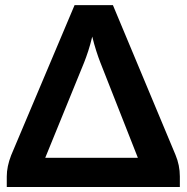

<svg xmlns="http://www.w3.org/2000/svg" viewBox="-20 -746 746 766"><path d="M680 -128.5Q697.5 -87 697.5 -42V0H7V-42Q7 -81.5 24.5 -126.5L277.5 -725.5H430.5ZM160.5 -116.5H530L380 -497.5Q372.5 -516.5 364 -543Q355.5 -569.5 348 -600Q340.5 -568.5 332 -542.5Q323.5 -516.5 315.5 -496.5Z"/></svg>

Font: Lato
Style: Regular
Weight: 800
Designer: Lukasz Dziedzic with Adam Twardoch and Botio Nikoltchev
Foundry: tyPoland Lukasz Dziedzic
Version: Version 2.015; 2015-08-06; http://www.latofonts.com/; ttfaut